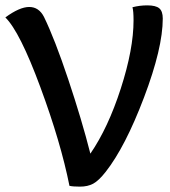

<svg xmlns="http://www.w3.org/2000/svg" viewBox="-37 -693 635 716"><path d="M457 -666Q484 -673 512 -673Q544 -673 557 -662Q570 -651 570 -624Q570 -514 500 -329.5Q430 -145 357 -52Q331 -19 310.5 -8Q290 3 261 3Q235 3 222 0Q190 -161 113.5 -368Q37 -575 -17 -628Q36 -667 72 -667Q108 -667 127 -630Q167 -548 217.5 -397Q268 -246 300 -120Q366 -216 413.5 -363Q461 -510 461 -617Q461 -652 457 -666Z"/></svg>

Font: Overlock
Style: Bold
Weight: 700
Designer: Dario Muhafara
Foundry: Dario Manuel Muhafara
Version: Version 1.002